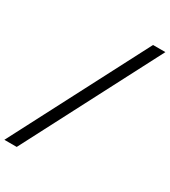

<svg xmlns="http://www.w3.org/2000/svg" viewBox="-372 -921 1060 1199"><g transform="rotate(30 158.5 -321.5)"><path d="M-140.5 167 367.5 -810H456.5L-51.5 167Z"/></g></svg>

Font: Libre Caslon Condensed
Style: Italic
Weight: 400
Italic angle: -22.583°
Designer: Pablo Impallari, Rodrigo Fuenzalida, Katja Schimmel, Ertekin Erdin
Foundry: Pablo Impallari, Rodrigo Fuenzalida
Version: Version 2.000;gftools[0.9.33]